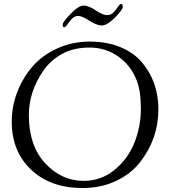

<svg xmlns="http://www.w3.org/2000/svg" viewBox="-20 -925 855 965"><path d="M588 -905Q597 -905 597 -890.5Q597 -876 557.5 -836.5Q518 -797 492 -797Q466 -797 429 -821Q392 -845 373.5 -845Q355 -845 341.5 -830.5Q328 -816 318.5 -802Q309 -788 302 -788Q295 -788 295 -801Q295 -814 335 -855.5Q375 -897 400 -897Q425 -897 461 -873Q497 -849 517.5 -849Q538 -849 551 -863Q564 -877 573 -891Q582 -905 588 -905ZM39 -314Q39 -388 65.5 -459Q92 -530 141 -588Q190 -646 266.5 -681Q343 -716 431 -716Q519 -716 586.5 -687.5Q654 -659 694 -611Q776 -513 776 -376Q776 -228 684 -110Q638 -51 563 -15.5Q488 20 394 20Q234 20 136.5 -72Q39 -164 39 -314ZM125 -347Q125 -193 207 -104.5Q289 -16 401 -16Q488 -16 555.5 -71Q623 -126 655.5 -207.5Q688 -289 688 -378.5Q688 -468 667 -521Q638 -596 574.5 -641Q511 -686 430 -686Q349 -686 291 -653.5Q233 -621 198 -570Q125 -464 125 -347Z"/></svg>

Font: Sorts Mill Goudy
Style: Italic
Weight: 400
Italic angle: -7.40001°
Version: Version 003.101